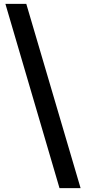

<svg xmlns="http://www.w3.org/2000/svg" viewBox="-20 -800 457 997"><path d="M289 177 8 -780H116.5L398.5 177Z"/></svg>

Font: Merriweather Sans SemiBold
Style: Italic
Weight: 600
Italic angle: -7.5°
Designer: Eben Sorkin
Foundry: Eben Sorkin
Version: Version 2.001